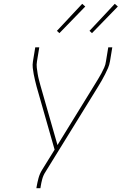

<svg xmlns="http://www.w3.org/2000/svg" viewBox="-20 -982 640 1002"><path d="M170 0 171 -7Q175 -30 181 -52.5Q187 -75 200 -96L265 -201L171 -530Q167 -546 163 -562Q159 -578 156 -594.5Q153 -611 151 -627.5Q149 -644 152 -662L164 -735H185L173 -662Q170 -645 172 -629Q174 -613 176.5 -597Q179 -581 183 -566Q187 -551 191 -536L280 -225L474 -540Q483 -555 492 -569.5Q501 -584 509 -599Q517 -614 524 -629.5Q531 -645 533 -662L545 -735H566L554 -662Q551 -644 544 -627.5Q537 -611 528.5 -594.5Q520 -578 511 -562Q502 -546 492 -530L218 -86Q206 -68 200.5 -47.5Q195 -27 192 -7L191 0ZM460 -809 447 -821 579 -962 595 -948ZM290 -809 277 -821 409 -962 425 -948Z"/></svg>

Font: Iosevka Curly Thin Extended
Style: Italic
Weight: 100
Width: 7
Italic angle: -9°
Monospace: yes
Designer: Belleve Invis
Foundry: Belleve Invis
Version: Version 11.1.0; ttfautohint (v1.8.3)